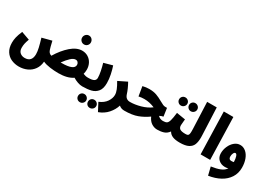

<svg xmlns="http://www.w3.org/2000/svg" viewBox="1 -1758 4147 2993"><g transform="rotate(30 2075.0 -261.5)"><path d="M1398 -78Q1398 -40 1374.5 -17.5Q1351 5 1313 5Q1273 5 1227 -11.5Q1181 -28 1143 -52Q1050 13 886 13Q813 13 735.5 2.5Q658 -8 606 -32Q600 50 558 110Q516 170 448 201Q380 232 300 232Q229 232 166 204.5Q103 177 63.5 116Q24 55 24 -39Q24 -86 35 -135Q46 -184 79 -263L229 -209Q209 -154 202 -120Q195 -86 195 -46Q195 11 229 40.5Q263 70 314 70Q377 70 408.5 34.5Q440 -1 440 -69Q440 -117 425 -181.5Q410 -246 383 -335L555 -380Q581 -267 593 -234Q602 -209 615 -193.5Q628 -178 658 -168Q741 -305 840.5 -391.5Q940 -478 1038 -478Q1098 -478 1145.5 -448.5Q1193 -419 1219.5 -368.5Q1246 -318 1246 -256Q1246 -214 1235 -176Q1278 -157 1322 -157Q1358 -157 1378 -134Q1398 -111 1398 -78ZM1077 -244Q1077 -269 1061 -287.5Q1045 -306 1019 -306Q979 -306 933.5 -263.5Q888 -221 836 -150H854Q1077 -150 1077 -244ZM932 -653Q932 -687 955 -711Q978 -735 1011 -735Q1044 -735 1066.5 -711Q1089 -687 1089 -653Q1089 -621 1066.5 -598Q1044 -575 1011 -575Q978 -575 955 -598Q932 -621 932 -653Z M1323 -157Q1399 -157 1429 -175.5Q1459 -194 1459 -231Q1459 -279 1445 -348Q1431 -417 1413 -477L1568 -520Q1590 -456 1606 -379Q1622 -302 1622 -231Q1622 -131 1580 -79.5Q1538 -28 1472 -11.5Q1406 5 1313 5ZM1404 91Q1434 91 1456 112.5Q1478 134 1478 164Q1478 194 1456 215.5Q1434 237 1404 237Q1373 237 1352 216Q1331 195 1331 164Q1331 133 1352 112Q1373 91 1404 91ZM1582 91Q1613 91 1635 112Q1657 133 1657 164Q1657 195 1635 216Q1613 237 1582 237Q1551 237 1530.5 216Q1510 195 1510 164Q1510 133 1530.5 112Q1551 91 1582 91Z M2154 -78Q2154 -40 2131 -17.5Q2108 5 2069 5Q2011 5 1973 -30Q1947 54 1885.5 124Q1824 194 1727 230L1652 87Q1740 50 1781.5 -12Q1823 -74 1823 -134Q1823 -175 1802.5 -225.5Q1782 -276 1743 -341L1897 -417Q1922 -373 1943.5 -325Q1965 -277 1975 -243Q1989 -197 2014.5 -177Q2040 -157 2079 -157Q2114 -157 2134 -134Q2154 -111 2154 -78Z M2746 -78Q2746 -40 2723 -17.5Q2700 5 2661 5Q2607 5 2558.5 -26Q2510 -57 2480 -125Q2397 -65 2304 -30Q2211 5 2069 5L2079 -157Q2166 -157 2266.5 -185Q2367 -213 2441 -269Q2389 -290 2345 -299.5Q2301 -309 2251 -309Q2202 -309 2152 -298L2124 -468Q2184 -483 2241 -483Q2318 -483 2373.5 -463Q2429 -443 2491 -407Q2530 -385 2551.5 -375.5Q2573 -366 2596 -366H2626L2647 -220Q2618 -216 2581 -196Q2600 -175 2624 -166Q2648 -157 2671 -157Q2706 -157 2726 -134Q2746 -111 2746 -78Z M3151 -78Q3151 -40 3128 -17.5Q3105 5 3066 5Q2985 5 2936.5 -15.5Q2888 -36 2865 -79Q2828 -28 2776.5 -11.5Q2725 5 2661 5L2671 -157Q2717 -157 2739 -171Q2761 -185 2774.5 -230Q2788 -275 2800 -376L2959 -350L2956 -327Q2949 -266 2949 -241Q2949 -196 2977 -176.5Q3005 -157 3076 -157Q3111 -157 3131 -134Q3151 -111 3151 -78ZM2795 -651Q2825 -651 2847 -630Q2869 -609 2869 -578Q2869 -548 2847 -526.5Q2825 -505 2795 -505Q2764 -505 2743 -526.5Q2722 -548 2722 -578Q2722 -609 2743 -630Q2764 -651 2795 -651ZM2973 -651Q3004 -651 3026 -630Q3048 -609 3048 -578Q3048 -548 3026 -526.5Q3004 -505 2973 -505Q2943 -505 2922 -526.5Q2901 -548 2901 -578Q2901 -609 2921.5 -630Q2942 -651 2973 -651Z M3076 -157Q3104 -157 3117 -163.5Q3130 -170 3135.5 -188Q3141 -206 3141 -244Q3141 -274 3140 -292L3121 -760H3294L3315 -270Q3316 -256 3316 -230Q3316 -153 3296 -102.5Q3276 -52 3221.5 -23.5Q3167 5 3066 5Z M3421 -760H3593L3614 0H3442Z M4105 -141Q4105 -40 4055 37.5Q4005 115 3916 163.5Q3827 212 3709 230L3673 84Q3768 71 3831.5 45.5Q3895 20 3926 -28Q3901 -19 3868 -19Q3798 -19 3752 -61Q3706 -103 3706 -175Q3706 -239 3732.5 -299.5Q3759 -360 3805 -398.5Q3851 -437 3907 -437Q3963 -437 4008.5 -399Q4054 -361 4079.5 -293.5Q4105 -226 4105 -141ZM3905 -150Q3931 -150 3951 -155Q3949 -215 3936.5 -252.5Q3924 -290 3903 -290Q3885 -290 3872 -263.5Q3859 -237 3859 -205Q3859 -150 3905 -150Z"/></g></svg>

Font: Noto Sans Arabic CondBlack
Style: Regular
Weight: 900
Width: 3
Designer: Nadine Chahine
Foundry: Monotype Imaging Inc.
Version: Version 1.001